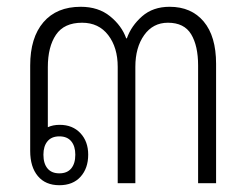

<svg xmlns="http://www.w3.org/2000/svg" viewBox="-20 -540 728 566"><path d="M155 6Q114 6 91.5 -21Q69 -48 69 -95V-347Q69 -429 108 -474.5Q147 -520 218 -520Q270 -520 304.5 -492Q339 -464 352 -427H354Q367 -464 399 -492Q431 -520 480 -520Q544 -520 580.5 -476.5Q617 -433 617 -352V0H564V-347Q564 -405 543.5 -439Q523 -473 475 -473Q431 -473 405 -436.5Q379 -400 379 -343V0H327V-343Q327 -400 299 -436.5Q271 -473 222 -473Q169 -473 145 -437.5Q121 -402 121 -342V-165Q136 -172 156 -172Q194 -172 217 -147.5Q240 -123 240 -84Q240 -44 217.5 -19Q195 6 155 6ZM155 -29Q178 -29 190 -43.5Q202 -58 202 -84Q202 -109 190 -123.5Q178 -138 155 -138Q132 -138 120 -123.5Q108 -109 108 -84Q108 -58 120 -43.5Q132 -29 155 -29Z"/></svg>

Font: Noto Sans Thai Looped SemiCondensed Light
Style: Regular
Weight: 300
Width: 4
Designer: Sasikarn Vongin, Ben Mitchell
Foundry: The Fontpad Ltd
Version: Version 1.001; ttfautohint (v1.8.4.7-5d5b)